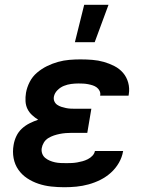

<svg xmlns="http://www.w3.org/2000/svg" viewBox="-20 -777 640 805"><path d="M250 8Q222 8 194.5 5Q167 2 141.5 -6.5Q116 -15 94 -29.5Q72 -44 57 -65.5Q42 -87 37 -114Q32 -141 37 -169Q40 -188 48.5 -206Q57 -224 71.5 -237.5Q86 -251 104 -260Q122 -269 140 -275Q127 -283 114.5 -294.5Q102 -306 95 -320.5Q88 -335 87 -352.5Q86 -370 89 -388Q93 -411 104.5 -433.5Q116 -456 135.5 -472.5Q155 -489 177.5 -500Q200 -511 223.5 -517.5Q247 -524 270.5 -526Q294 -528 317 -528Q343 -528 367.5 -526Q392 -524 415 -517.5Q438 -511 459.5 -500Q481 -489 496 -471.5Q511 -454 517.5 -430.5Q524 -407 520 -382L519 -376H400V-377Q402 -387 397.5 -396Q393 -405 385.5 -410.5Q378 -416 369 -419Q360 -422 349.5 -424Q339 -426 329 -426.5Q319 -427 309 -427Q294 -427 278.5 -425Q263 -423 248 -417Q233 -411 221 -399Q209 -387 206 -372Q204 -361 208 -352Q212 -343 220 -337.5Q228 -332 237.5 -329Q247 -326 256.5 -324Q266 -322 276.5 -321.5Q287 -321 297 -321H363L346 -220H280Q268 -220 255.5 -219Q243 -218 230.5 -215.5Q218 -213 206 -209Q194 -205 182.5 -198Q171 -191 164 -179.5Q157 -168 155 -156Q153 -144 157 -133Q161 -122 169.5 -115Q178 -108 188.5 -103.5Q199 -99 210.5 -96.5Q222 -94 234 -93.5Q246 -93 259 -93Q270 -93 281 -93.5Q292 -94 303.5 -96Q315 -98 326 -101Q337 -104 348 -109.5Q359 -115 367.5 -124Q376 -133 378 -144H497L496 -143Q492 -118 478.5 -94.5Q465 -71 445 -53Q425 -35 401 -23Q377 -11 351.5 -4Q326 3 300.5 5.5Q275 8 250 8ZM294 -600 333 -757H435L377 -600Z"/></svg>

Font: Iosevka Aile Oblique
Style: Bold
Weight: 700
Italic angle: -9°
Designer: Belleve Invis
Foundry: Belleve Invis
Version: Version 31.1.0; ttfautohint (v1.8.4)